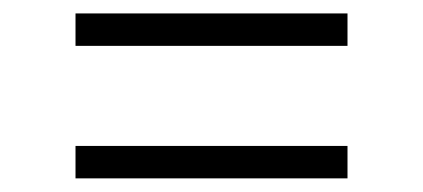

<svg xmlns="http://www.w3.org/2000/svg" viewBox="-20 -490 623 283"><path d="M492.2 -227.1H91.3V-274.9H492.2ZM492.2 -422.4H91.3V-470.2H492.2Z"/></svg>

Font: Ufes Sans Light
Style: Regular
Weight: 200
Designer: Ricardo Esteves & Thais Bronze
Foundry: ProDesignUfes - Ricardo Esteves, Thais Bronze (This is a derivative work, based on Roboto family, by Christian Robertson
Version: Version 2.0